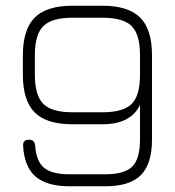

<svg xmlns="http://www.w3.org/2000/svg" viewBox="-20 -652 612 672"><path d="M338 -632Q429 -632 470.5 -590.5Q512 -549 512 -459V-164Q512 -78 473 -39Q434 0 348 0H224Q144 0 104.5 -34Q65 -68 61 -141Q59 -163 81 -163Q102 -163 103 -142Q107 -87 134.5 -64.5Q162 -42 224 -42H348Q416 -42 443 -69Q470 -96 470 -164V-285Q438 -217 338 -217H234Q143 -217 101.5 -258.5Q60 -300 60 -391V-458Q60 -549 101.5 -590.5Q143 -632 234 -632ZM338 -590H234Q161 -590 131.5 -560.5Q102 -531 102 -458V-391Q102 -318 131.5 -288.5Q161 -259 234 -259H338Q411 -259 440.5 -288Q470 -317 470 -390V-459Q470 -532 440.5 -561Q411 -590 338 -590Z"/></svg>

Font: Jura Light
Style: Regular
Weight: 300
Designer: Daniel Johnson, Alexei Vanyashin
Foundry: Daniel Johnson
Version: Version 5.103